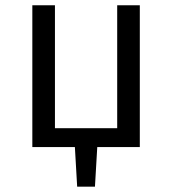

<svg xmlns="http://www.w3.org/2000/svg" viewBox="-20 -560 655 731"><path d="M426.2 -540H512.3V0H350.3L341.5 150.8H273.8L265.1 0H103.1V-540H189.2V-71.8H426.2Z"/></svg>

Font: Fira Code
Style: Regular
Weight: 400
Designer: Carrois Corporate, Edenspiekermann AG, Nikita Prokopov
Foundry: Carrois Corporate, Edenspiekermann AG, Nikita Prokopov
Version: Version 5.002